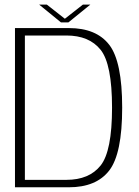

<svg xmlns="http://www.w3.org/2000/svg" viewBox="-20 -794 590 814"><path d="M43.5 0H272Q388 0 443 -71Q498 -142 498 -337.5Q498 -533 443.2 -604Q388.5 -675 272 -675H43.5ZM85.5 -31.5V-643.5H261.5Q358 -643.5 406.5 -583Q455 -522.5 455 -337.5Q455 -153 406.5 -92.2Q358 -31.5 261.5 -31.5ZM238.5 -699H270L363 -774.5H331.5L255 -714.5L178.5 -774.5H146Z"/></svg>

Font: Anybody Thin ExtraLight
Style: Regular
Weight: 250
Version: Version 1.113;gftools[0.9.25]